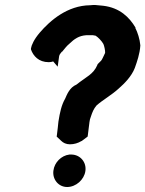

<svg xmlns="http://www.w3.org/2000/svg" viewBox="-20 -751 582 769"><path d="M104 -553C113 -527 135 -502 175 -502H176C183 -502 186 -503 193 -505L211 -484L216 -520C217 -531 219 -533 227 -543L228 -544H229C239 -556 247 -567 258 -576H259V-577C278 -595 296 -608 326 -610H352L363 -608C373 -602 388 -586 394 -575C397 -569 402 -548 401 -539C395 -527 389 -512 385 -508L371 -494L370 -491C354 -453 326 -444 286 -412C259 -401 248 -372 241 -356C226 -330 220 -301 214 -264C212 -248 211 -231 208 -211L207 -204L225 -187C233 -179 245 -173 260 -173C277 -173 293 -178 306 -186H307L331 -204L332 -211C335 -231 336 -248 338 -259V-260C339 -269 341 -277 344 -284C350 -302 355 -315 367 -329C392 -351 428 -371 455 -396C478 -416 507 -445 520 -479C529 -504 540 -536 542 -568V-570C540 -594 531 -622 522 -639L523 -640C498 -682 460 -720 393 -728C382 -729 371 -730 361 -731H360C354 -731 351 -731 341 -730C250 -729 181 -669 139 -620C116 -593 106 -570 104 -557ZM194 -68C189 -33 214 -2 249 -2C284 -2 317 -31 322 -66C327 -101 302 -131 267 -132H258C225 -128 198 -100 194 -68Z"/></svg>

Font: Hussar Pisanka
Style: BdKur
Weight: 700
Designer: Robert Jablonski
Foundry: Cannot Into Space Fonts
Version: Version 1.070